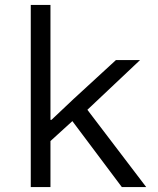

<svg xmlns="http://www.w3.org/2000/svg" viewBox="-20 -760 640 780"><path d="M105 -740H185V-273H189L279 -358L451 -516H549L335 -314L574 0H475L274 -268L185 -187V0H105Z"/></svg>

Font: Lilex
Style: Regular
Weight: 400
Monospace: yes
Designer: Mike Abbink, Paul van der Laan, Pieter van Rosmalen, Mikhael Khrustik
Foundry: Mikhael Khrustik
Version: Version 2.510